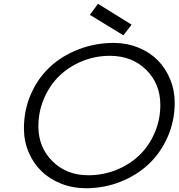

<svg xmlns="http://www.w3.org/2000/svg" viewBox="-20 -978 940 1011"><path d="M453.1 -899.9 496.1 -958 672.9 -848.1 629.9 -792ZM106 -301.8Q106 -398.9 143.1 -483.2Q180.2 -567.4 243.9 -626.2Q307.6 -685.1 394.8 -718.5Q481.9 -752 579.1 -752Q647.5 -752 707.5 -727.8Q767.6 -703.6 809.6 -661.6Q851.6 -619.6 875.7 -561.3Q899.9 -502.9 899.9 -437Q899.9 -341.3 863 -257.3Q826.2 -173.3 763.4 -114.3Q700.7 -55.2 614.7 -21Q528.8 13.2 433.1 13.2Q362.8 13.2 301.8 -11Q240.7 -35.2 197.8 -77.1Q154.8 -119.1 130.4 -177.5Q106 -235.8 106 -301.8ZM182.1 -313Q182.1 -202.6 256.3 -128.9Q330.6 -55.2 444.8 -55.2Q522.9 -55.2 593 -83.5Q663.1 -111.8 713.9 -160.6Q764.6 -209.5 794.4 -278.6Q824.2 -347.7 824.2 -425.8Q824.2 -537.1 749.5 -610.6Q674.8 -684.1 558.1 -684.1Q481 -684.1 411.4 -655.3Q341.8 -626.5 291.5 -577.4Q241.2 -528.3 211.7 -459.2Q182.1 -390.1 182.1 -313Z"/></svg>

Font: Involve
Style: Italic
Weight: 400
Italic angle: -10.5°
Designer: Stefan Peev
Foundry: Context Ltd.
Version: Version 1.001